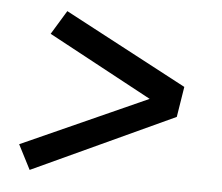

<svg xmlns="http://www.w3.org/2000/svg" viewBox="-42 -635 684 591"><g transform="rotate(5 300.0 -339.5)"><path d="M70 -91 31 -167 419 -341 98 -514 143 -588 522 -387 507 -293Z"/></g></svg>

Font: Iosevka Curly MdExObl
Style: Regular
Weight: 500
Width: 7
Italic angle: -9°
Monospace: yes
Designer: Belleve Invis
Foundry: Belleve Invis
Version: Version 11.1.0; ttfautohint (v1.8.3)